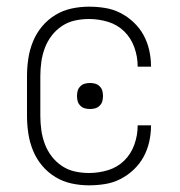

<svg xmlns="http://www.w3.org/2000/svg" viewBox="-20 -548 540 576"><path d="M247 8Q221 8 195 2.5Q169 -3 146 -17Q123 -31 106 -51.5Q89 -72 79 -96.5Q69 -121 65 -147.5Q61 -174 61 -200V-320Q61 -346 65 -372.5Q69 -399 79 -423.5Q89 -448 106 -468.5Q123 -489 146 -503Q169 -517 195 -522.5Q221 -528 247 -528Q272 -528 296 -524Q320 -520 341.5 -509Q363 -498 381 -481Q399 -464 410.5 -443Q422 -422 427.5 -398Q433 -374 433 -350Q433 -349 433 -349Q433 -349 433 -348H393Q393 -348 393 -348.5Q393 -349 393 -349Q393 -378 383 -406Q373 -434 352.5 -454Q332 -474 304 -482.5Q276 -491 247 -491Q226 -491 205 -486.5Q184 -482 166 -470Q148 -458 135 -441Q122 -424 114.5 -404Q107 -384 104 -362.5Q101 -341 101 -320V-200Q101 -179 104 -157.5Q107 -136 114.5 -116Q122 -96 135 -79Q148 -62 166 -50Q184 -38 205 -33.5Q226 -29 247 -29Q276 -29 304 -37.5Q332 -46 352.5 -66Q373 -86 383 -114Q393 -142 393 -171Q393 -171 393 -171.5Q393 -172 393 -172H433Q433 -171 433 -171Q433 -171 433 -170Q433 -146 427.5 -122Q422 -98 410.5 -77Q399 -56 381 -39Q363 -22 341.5 -11Q320 0 296 4Q272 8 247 8ZM250 -221Q242 -221 234.5 -223Q227 -225 221 -231Q215 -237 213 -244.5Q211 -252 211 -260Q211 -268 213 -275.5Q215 -283 221 -289Q227 -295 234.5 -297Q242 -299 250 -299Q258 -299 265.5 -297Q273 -295 279 -289Q285 -283 287 -275.5Q289 -268 289 -260Q289 -252 287 -244.5Q285 -237 279 -231Q273 -225 265.5 -223Q258 -221 250 -221Z"/></svg>

Font: Zed Sans Extralight
Style: Regular
Weight: 200
Designer: Belleve Invis
Foundry: Belleve Invis
Version: Version 1.0.0; ttfautohint (v1.8.4)